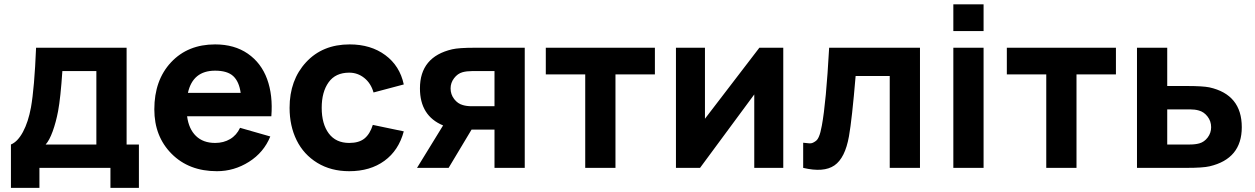

<svg xmlns="http://www.w3.org/2000/svg" viewBox="-20 -786 5876 899"><path d="M572.8 -562.5V-109.4H630.4V93.8H497.1V0H164.6V93.8H31.2V-109.4Q63 -122.6 87.6 -168.5Q112.3 -214.4 125 -283.2Q141.1 -373.5 148.9 -562.5ZM431.2 -109.4V-453.1H272Q263.7 -328.6 252 -265.6Q242.2 -213.9 226.8 -171.4Q211.4 -128.9 193.8 -109.4Z M856 -241.7Q863.8 -182.1 897.5 -149.4Q931.2 -116.7 987.3 -116.7Q1026.9 -116.7 1057.4 -134.8Q1087.9 -152.8 1104 -187.5L1245.6 -147Q1215.3 -72.3 1145.8 -28.3Q1076.2 15.6 995.6 15.6Q864.7 15.6 783.7 -65.7Q702.6 -147 702.6 -273.9Q702.6 -410.6 781 -494.4Q859.4 -578.1 987.3 -578.1Q1077.6 -578.1 1140.4 -534.7Q1203.1 -491.2 1230.7 -415.8Q1258.3 -340.3 1250.5 -241.7ZM987.3 -455.1Q882.8 -455.1 859.9 -351.1H1106.9Q1099.6 -403.8 1072.3 -429.4Q1044.9 -455.1 987.3 -455.1Z M1870.6 -390.6 1729 -353Q1716.8 -396 1685.8 -420.9Q1654.8 -445.8 1615.2 -445.8Q1550.8 -445.8 1518.6 -400.6Q1486.3 -355.5 1486.3 -281.2Q1486.3 -205.6 1519.5 -161.1Q1552.7 -116.7 1615.2 -116.7Q1661.1 -116.7 1686.8 -137.7Q1712.4 -158.7 1725.6 -201.2L1870.6 -170.9Q1846.7 -81.5 1780 -33Q1713.4 15.6 1615.2 15.6Q1529.8 15.6 1465.8 -23.4Q1401.9 -62.5 1368.9 -129.4Q1335.9 -196.3 1335.9 -281.2Q1335.9 -411.1 1413.1 -494.6Q1490.2 -578.1 1617.2 -578.1Q1716.3 -578.1 1784.2 -527.8Q1852.1 -477.5 1870.6 -390.6Z M2204.6 -562.5H2437V0H2295.4V-179.2H2204.6H2188L2080.6 0H1932.6L2054.7 -198.7Q1946.3 -243.7 1946.3 -372.1Q1946.3 -520 2097.2 -555.2Q2127.9 -562.5 2204.6 -562.5ZM2295.4 -288.6V-453.1H2189Q2164.6 -453.1 2145.5 -447.8Q2122.6 -441.4 2106.2 -419.9Q2089.8 -398.4 2089.8 -372.1Q2089.8 -343.8 2106.7 -322Q2123.5 -300.3 2147.5 -293.9Q2165.5 -288.6 2189 -288.6Z M3046.4 -562.5V-437.5H2861.8V0H2720.2V-437.5H2535.6V-562.5Z M3647.5 -562.5V0H3511.7V-343.8L3257.8 0H3145V-562.5H3280.8V-230L3535.6 -562.5Z M3862.3 -562.5H4287.6V0H4146V-430.2H3986.3Q3969.2 -227.1 3955.1 -147.9Q3937 -45.9 3887 -11.5Q3836.9 22.9 3740.7 0V-117.7Q3756.3 -116.2 3767.6 -115Q3778.8 -113.8 3787.8 -118.4Q3796.9 -123 3802.7 -128.2Q3808.6 -133.3 3813.5 -144.3Q3818.4 -155.3 3821.5 -167.5Q3824.7 -179.7 3828.1 -197.8Q3848.1 -305.2 3862.3 -562.5Z M4443.8 -765.6H4585.4V-640.6H4443.8ZM4443.8 -562.5V0H4585.4V-562.5Z M5205.1 -562.5V-437.5H5020.5V0H4878.9V-437.5H4694.3V-562.5Z M5303.7 -562.5H5445.3V-383.3H5536.1Q5610.8 -383.3 5642.6 -377Q5794.4 -343.3 5794.4 -190.4Q5794.4 -42.5 5643.6 -7.3Q5612.8 0 5536.1 0H5303.7ZM5445.3 -273.9V-109.4H5551.8Q5576.7 -109.4 5595.7 -114.7Q5618.7 -121.1 5634.8 -142.3Q5650.9 -163.6 5650.9 -190.4Q5650.9 -218.8 5634 -240.5Q5617.2 -262.2 5593.3 -268.6Q5575.2 -273.9 5551.8 -273.9Z"/></svg>

Font: Manrope3 ExtraBold
Style: Bold
Weight: 800
Width: 4
Designer: Mikhail Sharanda
Foundry: Mikhail Sharanda
Version: Version 3.000;PS 003.000;hotconv 1.0.88;makeotf.lib2.5.64775